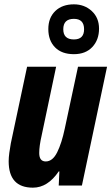

<svg xmlns="http://www.w3.org/2000/svg" viewBox="-20 -856 514 886"><path d="M437 -724Q437 -774 403.5 -805Q370 -836 321 -836Q267 -836 235 -805Q203 -774 203 -722Q203 -669 234 -637.5Q265 -606 321 -606Q375 -606 406 -639Q437 -672 437 -724ZM272 -721Q272 -769 321 -769Q368 -769 368 -721Q368 -674 321 -674Q272 -674 272 -721ZM251 -65H254L251 0H358L474 -548H340L279 -263Q265 -196 244 -153.5Q223 -111 191 -111Q161 -111 161 -150Q161 -182 172 -230L239 -548H105L30 -195Q26 -173 23 -151Q20 -129 20 -112Q20 10 132 10Q200 10 251 -65Z"/></svg>

Font: Noto Sans UI Condensed ExtraBold
Style: Italic
Weight: 800
Width: 3
Designer: Monotype Design Team
Foundry: Monotype Imaging Inc.
Version: 1.001